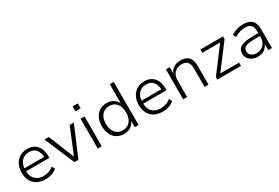

<svg xmlns="http://www.w3.org/2000/svg" viewBox="69 -1709 3959 2721"><g transform="rotate(-30 2048.5 -348.5)"><path d="M306 8Q229 8 173 -22Q117 -52 86.5 -108.5Q56 -165 56 -244Q56 -319 85.5 -376Q115 -433 167.5 -465Q220 -497 290 -497Q359 -497 406 -467.5Q453 -438 477.5 -384Q502 -330 502 -255V-229H103V-278H464L445 -262Q445 -348 405.5 -396.5Q366 -445 290 -445Q238 -445 199.5 -420.5Q161 -396 140.5 -352.5Q120 -309 120 -251V-244Q120 -181 142 -137Q164 -93 205.5 -70Q247 -47 305 -47Q348 -47 389.5 -60Q431 -73 469 -105L494 -57Q460 -25 408.5 -8.5Q357 8 306 8Z M779 0 571 -489H642L820 -52H805L984 -489H1052L845 0Z M1152 -616V-696H1237V-616ZM1162 0V-489H1227V0Z M1591 8Q1525 8 1475 -23Q1425 -54 1397.5 -111Q1370 -168 1370 -245Q1370 -322 1397.5 -378.5Q1425 -435 1474.5 -466Q1524 -497 1591 -497Q1657 -497 1705 -464Q1753 -431 1771 -375H1765V-705H1830V0H1768V-117H1773Q1754 -59 1706 -25.5Q1658 8 1591 8ZM1601 -47Q1677 -47 1721.5 -99.5Q1766 -152 1766 -244Q1766 -337 1721.5 -389.5Q1677 -442 1601 -442Q1525 -442 1480.5 -389.5Q1436 -337 1436 -244Q1436 -152 1480.5 -99.5Q1525 -47 1601 -47Z M2223 8Q2146 8 2090 -22Q2034 -52 2003.5 -108.5Q1973 -165 1973 -244Q1973 -319 2002.5 -376Q2032 -433 2084.5 -465Q2137 -497 2207 -497Q2276 -497 2323 -467.5Q2370 -438 2394.5 -384Q2419 -330 2419 -255V-229H2020V-278H2381L2362 -262Q2362 -348 2322.5 -396.5Q2283 -445 2207 -445Q2155 -445 2116.5 -420.5Q2078 -396 2057.5 -352.5Q2037 -309 2037 -251V-244Q2037 -181 2059 -137Q2081 -93 2122.5 -70Q2164 -47 2222 -47Q2265 -47 2306.5 -60Q2348 -73 2386 -105L2411 -57Q2377 -25 2325.5 -8.5Q2274 8 2223 8Z M2559 0V-489H2621V-377H2616Q2638 -435 2686 -466Q2734 -497 2796 -497Q2856 -497 2895.5 -476.5Q2935 -456 2954.5 -413.5Q2974 -371 2974 -307V0H2910V-303Q2910 -348 2897.5 -378.5Q2885 -409 2858 -425Q2831 -441 2787 -441Q2739 -441 2702 -420Q2665 -399 2644.5 -362.5Q2624 -326 2624 -279V0Z M3118 0V-42L3431 -455L3434 -435H3123V-489H3494V-446L3180 -31L3177 -54H3505V0Z M3782 8Q3732 8 3692.5 -11Q3653 -30 3629.5 -63Q3606 -96 3606 -137Q3606 -193 3635.5 -224.5Q3665 -256 3730.5 -268.5Q3796 -281 3903 -281H3961V-233H3906Q3840 -233 3795 -229Q3750 -225 3723.5 -214.5Q3697 -204 3685 -186.5Q3673 -169 3673 -142Q3673 -97 3705.5 -71Q3738 -45 3791 -45Q3836 -45 3871.5 -66Q3907 -87 3928 -122.5Q3949 -158 3949 -202V-317Q3949 -382 3918 -412Q3887 -442 3824 -442Q3779 -442 3737.5 -429.5Q3696 -417 3651 -388L3627 -439Q3654 -457 3687 -470Q3720 -483 3755.5 -490Q3791 -497 3825 -497Q3885 -497 3927 -477.5Q3969 -458 3990.5 -417.5Q4012 -377 4012 -313V0H3952V-114H3957Q3946 -79 3921.5 -51Q3897 -23 3862 -7.5Q3827 8 3782 8Z"/></g></svg>

Font: Nunito Sans 10pt Light
Style: Regular
Weight: 300
Designer: Vernon Adams
Foundry: Vernon Adams
Version: Version 3.101;gftools[0.9.27]